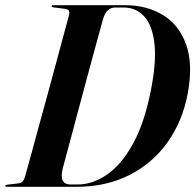

<svg xmlns="http://www.w3.org/2000/svg" viewBox="-32 -720 753 740"><path d="M-12 -3.5Q-12 -7 -5.5 -8L37 -13Q49 -14.5 55 -20.8Q61 -27 64.5 -39Q73 -69.5 86.8 -119.8Q100.5 -170 117.2 -231.5Q134 -293 151.8 -357.5Q169.5 -422 185.5 -481.8Q201.5 -541.5 214.2 -588.5Q227 -635.5 234 -661.5Q236.5 -673.5 233.2 -679Q230 -684.5 217.5 -686L175 -691.5Q166.5 -692.5 166.5 -696.5Q166.5 -700 172.5 -700H449.5Q534 -700 596.2 -662Q658.5 -624 685.5 -548.2Q712.5 -472.5 691.5 -359Q671.5 -253 614 -172Q556.5 -91 467 -45.5Q377.5 0 262 0H-6Q-12 0 -12 -3.5ZM267 -9Q325 -9 380 -46.8Q435 -84.5 479.2 -163.5Q523.5 -242.5 548.5 -366.5Q571.5 -480.5 563.2 -552Q555 -623.5 523.5 -657.2Q492 -691 445.5 -691H411Q395.5 -691 383.2 -680Q371 -669 364.5 -644Q354.5 -609 338.8 -550.8Q323 -492.5 304.2 -423.2Q285.5 -354 267.2 -285.5Q249 -217 233.8 -160.2Q218.5 -103.5 210 -71.5Q194.5 -9 239.5 -9Z"/></svg>

Font: Fraunces 144pt S000 SemiBold
Style: Italic
Weight: 600
Italic angle: -16°
Version: Version 1.000; ttfautohint (v1.8.3)